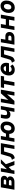

<svg xmlns="http://www.w3.org/2000/svg" viewBox="3305 -3868 576 7226"><g transform="rotate(-90 3593.0 -255.0)"><path d="M65.5 0 155.5 -511H442Q494.5 -511 527 -494Q559.5 -477 574.5 -449Q589.5 -421 589.5 -387.5Q589.5 -345 568.2 -313.5Q547 -282 500.5 -262.5Q537 -251.5 552.5 -222.2Q568 -193 568 -160Q568 -112 541.8 -76Q515.5 -40 470.8 -20Q426 0 369.5 0ZM222.5 -109.5H361Q383 -109.5 398.8 -116.2Q414.5 -123 423 -135.2Q431.5 -147.5 431.5 -165Q431.5 -177.5 426.5 -187.2Q421.5 -197 409.2 -202.2Q397 -207.5 376.5 -207.5H240ZM258.5 -310.5H388.5Q417 -310.5 433.5 -324.5Q450 -338.5 450 -363Q450 -380.5 439.2 -391Q428.5 -401.5 404 -401.5H273.5Z M778 -74 805.5 -250.5 1060.5 -511H1211ZM657 0 747 -511H878.5L788.5 0ZM998 0 900 -263.5 1006 -373.5 1145.5 0Z M1252.5 13 1192.5 -95.5Q1242.5 -105 1271.8 -126.5Q1301 -148 1312.5 -188L1407 -511H1818.5L1727.5 0H1597L1666 -390H1506L1432 -137.5Q1412.5 -70.5 1368 -34.8Q1323.5 1 1252.5 13Z M2368 12Q2305 12 2261 -12.8Q2217 -37.5 2193 -83.8Q2169 -130 2166 -194H2033.5L1999.5 0H1867.5L1957.5 -511H2089.5L2055.5 -318.5H2178.5Q2196 -381 2232.5 -427Q2269 -473 2320.2 -498Q2371.5 -523 2435 -523Q2495.5 -523 2539.5 -495.8Q2583.5 -468.5 2607.5 -419.5Q2631.5 -370.5 2631.5 -305Q2631.5 -233 2612 -174.8Q2592.5 -116.5 2557 -74.8Q2521.5 -33 2473.5 -10.5Q2425.5 12 2368 12ZM2379.5 -117.5Q2405 -117.5 2427 -129.5Q2449 -141.5 2465.2 -164.2Q2481.5 -187 2490.8 -218.5Q2500 -250 2500 -289.5Q2500 -321 2490.8 -345Q2481.5 -369 2462.8 -382.2Q2444 -395.5 2415.5 -395.5Q2390.5 -395.5 2368.8 -383Q2347 -370.5 2330.5 -347.8Q2314 -325 2304.8 -293.8Q2295.5 -262.5 2295.5 -225Q2295.5 -173.5 2316.5 -145.5Q2337.5 -117.5 2379.5 -117.5Z M2995 0 3032.5 -212.5Q3012.5 -185.5 2978.2 -167.8Q2944 -150 2896 -150Q2831 -150 2793.5 -178.2Q2756 -206.5 2744.2 -258.2Q2732.5 -310 2744.5 -380L2767.5 -511H2899L2878 -391.5Q2868 -336 2880.2 -305Q2892.5 -274 2946 -274Q2972 -274 2996 -284.5Q3020 -295 3037.8 -318.2Q3055.5 -341.5 3062 -379.5L3085 -511H3216.5L3126.5 0Z M3268.5 0 3358.5 -511H3494.5L3443.5 -230L3694 -511H3831.5L3741.5 0H3606L3657 -280L3406 0Z M3975 0 4044 -390H3896L3917 -511H4351L4330 -390H4181.5L4112.5 0Z M4579.5 12Q4515.5 12 4467.2 -12.5Q4419 -37 4392 -85.5Q4365 -134 4365 -206Q4365 -265 4383.5 -321.5Q4402 -378 4438 -423.5Q4474 -469 4526 -496Q4578 -523 4645 -523Q4709 -523 4753.2 -495.8Q4797.5 -468.5 4820.2 -422Q4843 -375.5 4843 -317Q4843 -289.5 4838.5 -261Q4834 -232.5 4824 -204.5H4498.5Q4498.5 -171.5 4511 -149.5Q4523.5 -127.5 4545.5 -116.2Q4567.5 -105 4595.5 -105Q4626.5 -105 4658 -120Q4689.5 -135 4710.5 -158.5L4778.5 -73Q4741 -33.5 4693.2 -10.8Q4645.5 12 4579.5 12ZM4518.5 -317H4717Q4715.5 -344 4705.5 -364.2Q4695.5 -384.5 4676.8 -395.8Q4658 -407 4631.5 -407Q4604.5 -407 4581.8 -397.2Q4559 -387.5 4542.5 -367.2Q4526 -347 4518.5 -317Z M4906.5 13 4846.5 -95.5Q4896.5 -105 4925.8 -126.5Q4955 -148 4966.5 -188L5061 -511H5472.5L5381.5 0H5251L5320 -390H5160L5086 -137.5Q5066.5 -70.5 5022 -34.8Q4977.5 1 4906.5 13Z M5524.5 0 5614.5 -511H5745.5L5715.5 -341H5837Q5919 -341 5961 -298Q6003 -255 6003 -186.5Q6003 -130 5975.5 -88Q5948 -46 5901 -23Q5854 0 5795 0ZM5675.5 -112H5784.5Q5818.5 -112 5842.5 -129.2Q5866.5 -146.5 5866.5 -176.5Q5866.5 -201 5851 -215Q5835.5 -229 5804.5 -229H5696Z M6075 0 6165 -511H6302.5L6269.5 -323.5H6485.5L6518.5 -511H6656L6566 0H6428.5L6464.5 -202.5H6248.5L6212.5 0Z M6922.5 12Q6826 12 6772.8 -46.8Q6719.5 -105.5 6719.5 -213Q6719.5 -305 6753.8 -374.8Q6788 -444.5 6848.8 -483.8Q6909.5 -523 6989.5 -523Q7079.5 -523 7132.8 -463.8Q7186 -404.5 7186 -305Q7186 -211 7152.8 -139.5Q7119.5 -68 7060.2 -28Q7001 12 6922.5 12ZM6934.5 -117.5Q6970 -117.5 6997 -139.2Q7024 -161 7039.2 -200Q7054.5 -239 7054.5 -289.5Q7054.5 -340.5 7032.8 -368Q7011 -395.5 6970.5 -395.5Q6935.5 -395.5 6908.5 -373.2Q6881.5 -351 6866 -312.8Q6850.5 -274.5 6850.5 -225Q6850.5 -172.5 6872 -145Q6893.5 -117.5 6934.5 -117.5Z"/></g></svg>

Font: Overpass ExtraBold
Style: Italic
Weight: 800
Italic angle: -10°
Designer: Delve Withrington, Dave Bailey, Thomas Jockin
Foundry: Delve Fonts LLC
Version: Version 4.000